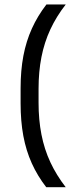

<svg xmlns="http://www.w3.org/2000/svg" viewBox="-20 -695 332 837"><path d="M148.1 -307.9V-247.2Q148.1 -172.5 160.7 -108.5Q173.2 -44.4 199.5 12.1Q225.9 68.6 266.5 121.1H181.6Q143.3 71.7 118.5 16.7Q93.7 -38.3 81.7 -102.6Q69.8 -166.9 69.8 -244.5V-310.2Q69.8 -387.5 81.9 -451.5Q94.1 -515.6 119.1 -570.8Q144.1 -625.9 182.3 -675.4H266.5Q225.9 -623.4 199.5 -566.8Q173.2 -510.2 160.7 -446.4Q148.1 -382.6 148.1 -307.9Z"/></svg>

Font: Anek Odia Medium
Style: Regular
Weight: 500
Designer: Yesha Goshar & Mahesh Sahu (Odia), Yesha Goshar (Latin)
Foundry: Ek Type
Version: Version 1.003